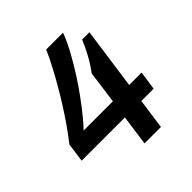

<svg xmlns="http://www.w3.org/2000/svg" viewBox="-184 -839 983 983"><g transform="rotate(-45 307.0 -348.0)"><path d="M311 0 334 -165H21L35 -268Q64 -305 92.5 -345.5Q121 -386 149 -430Q177 -474 203 -519Q229 -564 252.5 -608.5Q276 -653 295 -696H417Q398 -646 369.5 -594Q341 -542 308.5 -491.5Q276 -441 243.5 -397Q211 -353 183.5 -319.5Q156 -286 137 -267H349L373 -444Q387 -463 399.5 -482.5Q412 -502 423 -522Q434 -542 443.5 -562Q453 -582 461 -602H514L467 -267H557L542 -165H453L430 0Z"/></g></svg>

Font: Chivo Medium Medium
Style: Italic
Weight: 500
Italic angle: -8.05°
Version: Version 2.002